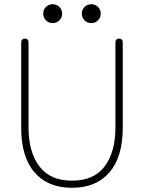

<svg xmlns="http://www.w3.org/2000/svg" viewBox="-20 -884 686 915"><path d="M323 11Q208 11 144.5 -62.5Q81 -136 81 -275V-680Q81 -700 99 -700Q116 -700 116 -680V-275Q116 -160 167.5 -91.5Q219 -23 323 -23Q428 -23 479 -91.5Q530 -160 530 -275V-680Q530 -700 548 -700Q565 -700 565 -680V-275Q565 -136 501.5 -62.5Q438 11 323 11ZM231 -774Q212 -774 199 -787Q186 -800 186 -819Q186 -838 199 -851Q212 -864 231 -864Q250 -864 263 -851Q276 -838 276 -819Q276 -800 263 -787Q250 -774 231 -774ZM415 -774Q396 -774 383 -787Q370 -800 370 -819Q370 -838 383 -851Q396 -864 415 -864Q434 -864 447 -851Q460 -838 460 -819Q460 -800 447 -787Q434 -774 415 -774Z"/></svg>

Font: Zen Maru Gothic Light
Style: Regular
Weight: 300
Designer: Yoshimichi Ohira
Foundry: Positype
Version: Version 1.001